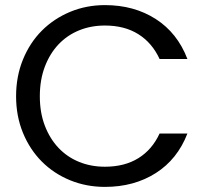

<svg xmlns="http://www.w3.org/2000/svg" viewBox="-20 -726 812 752"><path d="M43 -349Q43 -427 70 -493Q97 -559 144 -606Q191 -653 254.5 -679.5Q318 -706 391 -706Q505 -706 590 -651.5Q675 -597 714 -495H605Q576 -558 522 -592Q468 -626 391 -626Q336 -626 289.5 -607Q243 -588 209 -552Q175 -516 155.5 -464.5Q136 -413 136 -349Q136 -285 155.5 -234Q175 -183 209 -147Q243 -111 289.5 -92Q336 -73 391 -73Q468 -73 522 -106.5Q576 -140 605 -203H714Q675 -102 590 -48Q505 6 391 6Q318 6 254.5 -20Q191 -46 144 -93Q97 -140 70 -205.5Q43 -271 43 -349Z"/></svg>

Font: Poppins
Style: Regular
Weight: 400
Designer: Ninad Kale (Devanagari), Jonny Pinhorn (Latin)
Foundry: Indian Type Foundry
Version: Version 3.002 2017